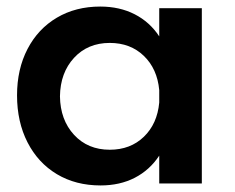

<svg xmlns="http://www.w3.org/2000/svg" viewBox="-20 -560 716 586"><path d="M596 -535V0H466V-85Q437 -41 391.5 -17.5Q346 6 287 6Q211 6 153.5 -28.5Q96 -63 64 -125.5Q32 -188 32 -269Q32 -349 64 -410.5Q96 -472 153.5 -506Q211 -540 286 -540Q345 -540 391 -516.5Q437 -493 466 -449V-535ZM466 -247V-285Q460 -350 419 -389.5Q378 -429 315 -429Q248 -429 206 -383.5Q164 -338 163 -266Q164 -194 206 -148.5Q248 -103 315 -103Q378 -103 419 -142.5Q460 -182 466 -247Z"/></svg>

Font: TypoPRO Montserrat Alternates
Style: Regular
Weight: 500
Designer: Julieta Ulanovsky
Foundry: Julieta Ulanovsky
Version: Version 6.001